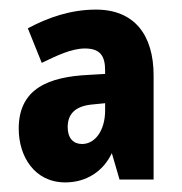

<svg xmlns="http://www.w3.org/2000/svg" viewBox="-20 -793 380 400"><path d="M180 -773C128 -773 81 -757 38 -734L67 -662C98 -677 129 -692 157 -692C190 -692 199 -675 199 -646V-639L165 -637C82 -633 19 -609 19 -525C19 -467 52 -413 116 -413C160 -413 195 -436 213 -474L229 -419H300V-636C300 -720 260 -773 180 -773ZM169 -575 199 -578V-563C199 -521 178 -493 151 -493C133 -493 121 -505 121 -528C121 -555 136 -571 169 -575Z"/></svg>

Font: Noto Sans Tamil UI ExtraCondensed ExtraBold
Style: Regular
Weight: 800
Width: 2
Designer: Jelle Bosma - Monotype Design Team
Foundry: Monotype Imaging Inc.
Version: Version 2.004